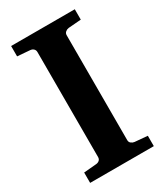

<svg xmlns="http://www.w3.org/2000/svg" viewBox="-171 -743 701 815"><g transform="rotate(-30 179.5 -335.5)"><path d="M22.9 0V-50.8L85 -56.2Q94.2 -57.1 100.6 -62.7Q106.9 -68.4 106.9 -78.1V-592.8Q106.9 -602.5 100.6 -608.4Q94.2 -614.3 85 -615.2L22.9 -620.1V-670.9H335V-620.1L272.9 -615.2Q264.6 -614.3 257.3 -608.4Q250 -602.5 250 -592.8V-78.1Q250 -68.4 257.3 -62.7Q264.6 -57.1 272.9 -56.2L335 -50.8V0Z"/></g></svg>

Font: Charis SIL Eur
Style: Bold
Weight: 700
Foundry: SIL International
Version: Version 5.000